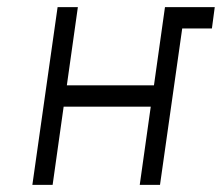

<svg xmlns="http://www.w3.org/2000/svg" viewBox="-20 -520 624 540"><path d="M71 0H128L159 -220H404L373 0H430L501 -500H444L413 -280H168L199 -500H142ZM492 -440H576L584 -500H501Z"/></svg>

Font: Unageo
Style: Light-Italic
Weight: 300
Designer: Richard Sepsi
Foundry: Richard Sepsi
Version: Version 2.000